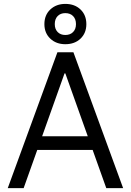

<svg xmlns="http://www.w3.org/2000/svg" viewBox="-20 -979 680 999"><path d="M319.9 -749Q272.3 -749 241.7 -778Q211 -807.1 211 -853.3Q211 -900.7 241.8 -929.7Q272.7 -958.7 320 -958.7Q368.7 -958.7 399 -929.6Q429.3 -900.6 429.3 -853.3Q429.3 -807 399 -778Q368.7 -749 319.9 -749ZM319.7 -797Q345.3 -797 360.3 -812.3Q375.3 -827.5 375.3 -853.3Q375.3 -880 360.3 -895.3Q345.3 -910.7 319.7 -910.7Q295 -910.7 280 -895.4Q265 -880.1 265 -853.4Q265 -827.7 280 -812.3Q295 -797 319.7 -797ZM320 -597H315.7L103 0H20.3L278.7 -707H362L620.7 0H533ZM491.7 -199H147.3V-270H491.7Z"/></svg>

Font: Asta Sans Light
Style: Regular
Weight: 300
Designer: 42dot
Version: Version 1.000